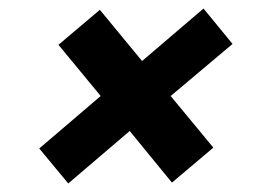

<svg xmlns="http://www.w3.org/2000/svg" viewBox="-20 -515 622 450"><path d="M140 -85 72 -167 216 -290 117 -410 214 -492 313 -372 457 -495 525 -412 380 -290 480 -169 383 -87 284 -208Z"/></svg>

Font: DM Sans 36pt ExtraBold
Style: Italic
Weight: 800
Italic angle: -10°
Designer: Colophon Foundry, Jonny Pinhorn
Foundry: Colophon Foundry
Version: Version 4.004;gftools[0.9.30]